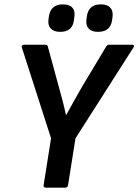

<svg xmlns="http://www.w3.org/2000/svg" viewBox="-20 -860 634 880"><path d="M190 0Q178 0 180 -12L214 -226L80 -643Q78 -648 81 -651.5Q84 -655 89 -655H188Q199 -655 200 -644L249 -464Q258 -432 266.5 -399.5Q275 -367 282 -334H284Q302 -367 320 -399Q338 -431 357 -464L465 -644Q471 -655 480 -655H586Q592 -655 593.5 -651.5Q595 -648 592 -643L326 -226L292 -12Q290 0 280 0ZM429 -714Q400 -714 386.5 -729Q373 -744 376 -769L378 -784Q385 -840 442 -840Q472 -840 485.5 -825Q499 -810 496 -784L494 -769Q487 -714 429 -714ZM256 -714Q227 -714 213 -729Q199 -744 202 -769L204 -784Q212 -840 268 -840Q298 -840 311.5 -825Q325 -810 321 -784L319 -769Q313 -714 256 -714Z"/></svg>

Font: Sofia Sans Semi Condensed
Style: Bold Italic
Weight: 700
Italic angle: -9°
Version: Version 4.100